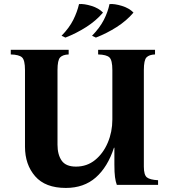

<svg xmlns="http://www.w3.org/2000/svg" viewBox="-20 -910 841 945"><path d="M304 15Q203 15 153 -42.5Q103 -100 103 -188V-565Q103 -614 88.5 -627.5Q74 -641 33 -642V-665H318V-642Q289 -641 276 -627.5Q263 -614 263 -565V-198Q263 -149 283.5 -119.5Q304 -90 354 -90Q408 -90 448 -122.5Q488 -155 510.5 -208Q533 -261 533 -322V-565Q533 -614 518.5 -627.5Q504 -641 463 -642V-665H743V-642Q714 -641 701 -627.5Q688 -614 688 -565V-90Q688 -49 703 -37Q718 -25 758 -23V0H555Q549 -16 546 -38.5Q543 -61 543 -100V-183H541Q510 -88 451.5 -36.5Q393 15 304 15ZM369 -890Q394 -892 430 -881Q466 -870 487 -848Q453 -808 404.5 -777Q356 -746 302 -725L283 -734Q321 -773 340.5 -812Q360 -851 369 -890ZM519 -890Q544 -892 580 -881Q616 -870 637 -848Q603 -808 554.5 -777Q506 -746 452 -725L433 -734Q471 -773 491 -812Q511 -851 519 -890Z"/></svg>

Font: Bona Nova
Style: Bold
Weight: 700
Designer: Mateusz Machalski
Foundry: Capitalics
Version: Version 4.001; ttfautohint (v1.8.3)